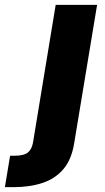

<svg xmlns="http://www.w3.org/2000/svg" viewBox="-128 -566 431 790"><path d="M101.1 -545.9H271.5L177.2 23.4Q166.5 90.3 132.8 129.9Q99.1 169.4 46.6 186.8Q-5.9 204.1 -73.2 204.1H-107.9L-86.4 74.7H-65.9Q-29.8 74.7 -13.4 61.5Q2.9 48.3 7.8 20.5Z"/></svg>

Font: Inter ExtraBold
Style: Italic
Weight: 800
Italic angle: -9.3988°
Designer: Rasmus Andersson
Foundry: rsms
Version: Version 4.001;git-66647c0bb